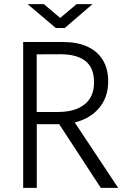

<svg xmlns="http://www.w3.org/2000/svg" viewBox="-20 -902 617 922"><path d="M248 -767.6 112.3 -882.3H190.4L269 -815.9L348.1 -882.3H424.3L291 -767.6ZM463.9 0 264.2 -305.7H156.7V0H91.3V-700.2H283.7Q350.6 -700.2 398.9 -678.5Q447.3 -656.7 473.4 -614.3Q499.5 -571.8 499.5 -510.7Q499.5 -435.1 456.1 -383.5Q412.6 -332 338.9 -314L547.4 0ZM258.8 -364.3Q339.8 -364.3 385.7 -400.4Q431.6 -436.5 431.6 -506.8Q431.6 -576.7 390.1 -609.1Q348.6 -641.6 269.5 -641.6L156.2 -641.1V-364.3Z"/></svg>

Font: Selawik Semilight
Style: Regular
Weight: 300
Designer: Aaron Bell
Foundry: Microsoft Corporation
Version: Version 1.01